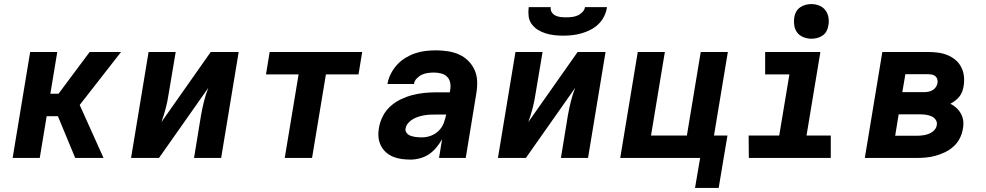

<svg xmlns="http://www.w3.org/2000/svg" viewBox="-20 -775 4840 942"><path d="M488 0H349L264 -205H209L175 0H42L128 -520H261L227 -315H267L420 -520H574L371 -260Z M623 0 709 -520H842L807 -312Q802 -278 793 -243.5Q784 -209 772 -176L1014 -520H1151L1065 0H932L966 -208Q972 -242 980.5 -276.5Q989 -311 1002 -344L760 0Z M1377 0 1445 -410H1285L1303 -520H1757L1739 -410H1579L1511 0Z M1995 8Q1972 8 1950 5Q1928 2 1908.5 -6Q1889 -14 1873.5 -28Q1858 -42 1848.5 -61Q1839 -80 1837 -102Q1835 -124 1839 -147Q1844 -176 1857.5 -203.5Q1871 -231 1894.5 -252.5Q1918 -274 1946 -287.5Q1974 -301 2003 -308.5Q2032 -316 2061 -319Q2090 -322 2119 -322H2187L2189 -335Q2192 -353 2188.5 -370Q2185 -387 2173.5 -398.5Q2162 -410 2144.5 -414.5Q2127 -419 2110 -419Q2095 -419 2079.5 -417Q2064 -415 2050 -408.5Q2036 -402 2024.5 -390Q2013 -378 2011 -363H1881Q1885 -388 1897 -412Q1909 -436 1927.5 -456.5Q1946 -477 1969 -491Q1992 -505 2017 -513.5Q2042 -522 2067.5 -525Q2093 -528 2119 -528Q2148 -528 2177.5 -523.5Q2207 -519 2232.5 -507.5Q2258 -496 2277.5 -476.5Q2297 -457 2308.5 -431.5Q2320 -406 2321 -376.5Q2322 -347 2317 -317L2265 0H2134L2149 -92Q2137 -71 2121 -51.5Q2105 -32 2085 -18.5Q2065 -5 2041 1.5Q2017 8 1995 8ZM2051 -101Q2072 -101 2094 -109Q2116 -117 2132.5 -133.5Q2149 -150 2157 -171Q2165 -192 2169 -213H2119Q2105 -213 2091 -212.5Q2077 -212 2062.5 -209.5Q2048 -207 2033.5 -202.5Q2019 -198 2006 -190.5Q1993 -183 1982.5 -171Q1972 -159 1970 -145Q1968 -136 1972 -128Q1976 -120 1983 -115Q1990 -110 1998 -107.5Q2006 -105 2015.5 -103.5Q2025 -102 2033.5 -101.5Q2042 -101 2051 -101Z M2423 0 2509 -520H2642L2607 -312Q2602 -278 2593 -243.5Q2584 -209 2572 -176L2814 -520H2951L2865 0H2732L2766 -208Q2772 -242 2780.5 -276.5Q2789 -311 2802 -344L2560 0ZM2743 -600Q2721 -600 2699 -602.5Q2677 -605 2656.5 -611.5Q2636 -618 2618.5 -629Q2601 -640 2588.5 -657Q2576 -674 2573.5 -696Q2571 -718 2574 -740H2682Q2680 -726 2687 -715Q2694 -704 2705.5 -698.5Q2717 -693 2730.5 -691.5Q2744 -690 2758 -690Q2772 -690 2785.5 -691.5Q2799 -693 2812.5 -698.5Q2826 -704 2837 -715Q2848 -726 2850 -740H2958Q2955 -718 2944.5 -696Q2934 -674 2916.5 -657Q2899 -640 2877.5 -629Q2856 -618 2833.5 -611.5Q2811 -605 2788 -602.5Q2765 -600 2743 -600Z M3506 147H3390L3415 0H3023L3109 -520H3242L3174 -110H3350L3418 -520H3551L3483 -110H3549Z M4056 0H3654L3653 -110H3803L3853 -410H3734V-520H4005L3937 -110H4056ZM3961 -585Q3941 -585 3922 -592.5Q3903 -600 3891.5 -615Q3880 -630 3877 -650Q3874 -670 3877 -690Q3879 -705 3886.5 -718Q3894 -731 3906.5 -739.5Q3919 -748 3933 -751.5Q3947 -755 3961 -755Q3981 -755 3999.5 -747.5Q4018 -740 4029.5 -725Q4041 -710 4044.5 -690Q4048 -670 4044 -650Q4042 -635 4035 -622Q4028 -609 4015.5 -600.5Q4003 -592 3989 -588.5Q3975 -585 3961 -585Z M4223 0 4309 -520H4532Q4556 -520 4580.5 -517Q4605 -514 4626.5 -505.5Q4648 -497 4666 -482.5Q4684 -468 4695 -447.5Q4706 -427 4709 -403Q4712 -379 4708 -354Q4706 -341 4701.5 -327.5Q4697 -314 4688 -302.5Q4679 -291 4667.5 -282Q4656 -273 4643 -266Q4659 -258 4672.5 -245.5Q4686 -233 4695 -216.5Q4704 -200 4706 -181Q4708 -162 4704 -142Q4700 -118 4688.5 -95.5Q4677 -73 4658 -56Q4639 -39 4616 -28Q4593 -17 4569 -10.5Q4545 -4 4521.5 -2Q4498 0 4474 0ZM4407 -323H4514Q4524 -323 4535 -325Q4546 -327 4556 -333Q4566 -339 4572 -348.5Q4578 -358 4580 -369Q4581 -379 4578 -388Q4575 -397 4567.5 -402.5Q4560 -408 4550.5 -409.5Q4541 -411 4532 -411H4422ZM4372 -109H4474Q4484 -109 4494 -109.5Q4504 -110 4514.5 -112Q4525 -114 4534.5 -117.5Q4544 -121 4553 -127Q4562 -133 4568.5 -142Q4575 -151 4576 -161Q4579 -175 4571 -187Q4563 -199 4550 -204.5Q4537 -210 4523 -212Q4509 -214 4494 -214H4389Z"/></svg>

Font: Iosevka XBd Ex Obl
Style: Regular
Weight: 800
Width: 7
Italic angle: -9°
Monospace: yes
Designer: Belleve Invis
Foundry: Belleve Invis
Version: Version 32.5.0; ttfautohint (v1.8.4)